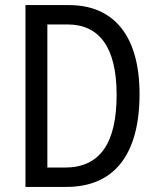

<svg xmlns="http://www.w3.org/2000/svg" viewBox="-20 -734 620 754"><path d="M528 -365C528 -593 427 -714 251 -714H80V0H241C426 0 528 -124 528 -365ZM438 -362C438 -172 373 -76 235 -76H166V-638H245C370 -638 438 -548 438 -362Z"/></svg>

Font: Noto Sans Khmer UI Condensed
Style: Regular
Weight: 400
Width: 3
Designer: Danh Hong and the Monotype Design Team
Foundry: Monotype Imaging Inc.
Version: Version 2.002